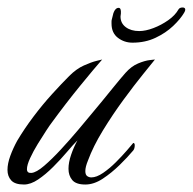

<svg xmlns="http://www.w3.org/2000/svg" viewBox="-42 -493 515 513"><path d="M22 0Q-2 0 -12 -11Q-22 -22 -22 -39Q-22 -56 -14.5 -76.5Q-7 -97 4 -117Q23 -149 47.5 -181.5Q72 -214 97.5 -242Q123 -270 143 -290Q162 -309 182 -318Q202 -327 216.5 -330.5Q231 -334 231 -334Q209 -309 171.5 -263Q134 -217 96 -165Q92 -160 81.5 -144Q71 -128 59 -108.5Q47 -89 38.5 -70.5Q30 -52 30 -41Q30 -30 42 -31Q55 -32 76 -50Q97 -68 121 -94Q145 -120 166.5 -145.5Q188 -171 202 -188Q213 -201 229 -220.5Q245 -240 262 -261Q279 -282 293 -298Q309 -316 327 -323.5Q345 -331 358.5 -332.5Q372 -334 372 -334Q364 -324 340.5 -295Q317 -266 288 -226.5Q259 -187 233 -144.5Q207 -102 193 -64Q186 -47 186 -36Q186 -26 191 -22.5Q196 -19 202 -19Q216 -19 233.5 -31Q251 -43 267.5 -59.5Q284 -76 297 -91Q310 -106 314 -111Q318 -111 318 -105Q318 -96 314 -91Q299 -73 277.5 -52Q256 -31 232.5 -15.5Q209 0 186 0Q161 0 151 -12Q141 -24 141 -42Q141 -59 148 -79.5Q155 -100 165 -118Q153 -106 136.5 -86.5Q120 -67 100 -47Q80 -27 60 -13.5Q40 0 22 0ZM312 -379Q290 -379 273 -392Q256 -405 256 -430Q256 -433 256 -436Q256 -439 257 -442Q258 -446 259 -450Q260 -454 261 -458Q266 -472 275 -472Q282 -472 281 -457Q281 -455 280.5 -453Q280 -451 280 -449Q280 -431 294 -420.5Q308 -410 330 -410Q347 -410 368 -418Q389 -426 407.5 -439Q426 -452 435 -468Q438 -473 446 -473Q453 -473 453 -467Q453 -464 450 -459Q440 -442 420.5 -423.5Q401 -405 373.5 -392Q346 -379 312 -379Z"/></svg>

Font: Luxurious Script
Style: Regular
Weight: 400
Designer: Robert E. Leuschke
Foundry: Robert E. Leuschke
Version: Version 1.010; ttfautohint (v1.8.3)